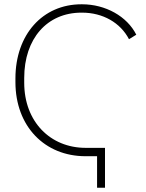

<svg xmlns="http://www.w3.org/2000/svg" viewBox="-20 -729 682 896"><path d="M433 147H470V-39H380C215 -39 93 -161 93 -343V-365C93 -549 200 -670 360 -670H363C460 -670 542 -623 582 -546L616 -567C573 -653 472 -709 363 -709H360C179 -709 52 -568 52 -363V-346C52 -139 189 0 379 0H433Z"/></svg>

Font: Fixel Text ExtraLight
Style: Regular
Weight: 200
Width: 4
Designer: AlfaBravo + MacPaw
Foundry: Kyrylo Tkachov, Marchela Mozhyna, Serhii Makarenko, Maria Weinstein, Zakhar Kryvoshyya
Version: Version 1.211